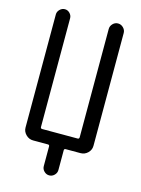

<svg xmlns="http://www.w3.org/2000/svg" viewBox="-131 -804 763 1039"><g transform="rotate(15 250.0 -284.5)"><path d="M117.2 0Q93.8 0 76.7 -17.1Q59.6 -34.2 59.6 -56.6V-690.4Q59.6 -706.1 71.8 -718.3Q84 -730.5 100.1 -730.5Q116.2 -730.5 127.9 -718.3Q139.6 -706.1 139.6 -690.4V-81.1Q139.6 -72.3 149.4 -72.3H347.7Q355.5 -72.3 356.4 -81.1V-688.5Q356.4 -705.1 368.7 -717.8Q380.9 -730.5 397.9 -730.5Q415 -730.5 427.7 -717.8Q440.4 -705.1 440.4 -688.5V-56.6Q440.4 -33.2 423.3 -16.6Q406.2 0 382.8 0H299.8Q291 0 291 8.8V119.1Q291 135.7 278.8 147.9Q266.6 160.2 250 160.2Q233.4 160.2 221.2 147.9Q209 135.7 209 119.1V8.8Q209 0 200.2 0Z"/></g></svg>

Font: Rounded Mgen+ 2m regular
Style: Regular
Weight: 400
Designer: [Source Han Sans]
Ryoko NISHIZUKA  (kana & ideographs); Paul D. Hunt (Latin, Greek & Cyrillic); Wenlong ZHANG  (bopomofo
Version: Version 1.059.20150602